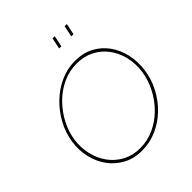

<svg xmlns="http://www.w3.org/2000/svg" viewBox="-245 -1080 1245 1245"><g transform="rotate(-45 377.0 -458.0)"><path d="M338 5Q265 5 208.5 -25.5Q152 -56 115 -107Q78 -158 63 -222.5Q48 -287 58 -355Q68 -426 102.5 -490.5Q137 -555 189 -605.5Q241 -656 305.5 -685.5Q370 -715 440 -715Q514 -715 570 -685.5Q626 -656 662.5 -605Q699 -554 713.5 -489.5Q728 -425 719 -355Q709 -280 674.5 -214.5Q640 -149 588 -99.5Q536 -50 472 -22.5Q408 5 338 5ZM341 -15Q410 -15 471.5 -44Q533 -73 581 -122Q629 -171 659.5 -231.5Q690 -292 699 -355Q709 -425 694 -486.5Q679 -548 643.5 -595Q608 -642 555.5 -668.5Q503 -695 437 -695Q368 -695 306.5 -666Q245 -637 197 -588Q149 -539 118 -478.5Q87 -418 78 -355Q69 -289 83.5 -228Q98 -167 133 -119Q168 -71 221 -43Q274 -15 341 -15ZM426 -844 442 -921H462L446 -844ZM537 -844 553 -921H573L557 -844Z"/></g></svg>

Font: Raleway Thin
Style: Italic
Weight: 100
Italic angle: -12°
Designer: Matt McInerney, Pablo Impallari, Rodrigo Fuenzalida
Foundry: Matt McInerney, Pablo Impallari, Rodrigo Fuenzalida
Version: Version 4.026